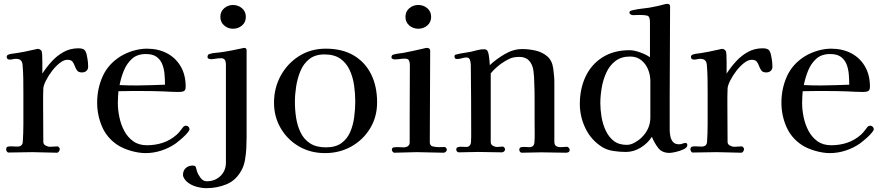

<svg xmlns="http://www.w3.org/2000/svg" viewBox="-20 -796 4600 1002"><path d="M440 -448Q440 -434 431 -426Q422 -418 408 -418Q390 -418 382.5 -428Q375 -438 370.5 -451Q366 -464 358.5 -474Q351 -484 332 -484Q313 -484 291.5 -467Q270 -450 251 -425Q232 -400 219.5 -375Q207 -350 206 -334Q205 -313 205 -291.5Q205 -270 205 -249Q205 -201 205.5 -152.5Q206 -104 206 -56Q206 -43 218 -36.5Q230 -30 241 -30Q251 -30 260 -31Q269 -32 279 -32Q284 -32 288 -27Q292 -22 292 -18Q292 -12 287.5 -5.5Q283 1 277 1Q245 1 213 -0.5Q181 -2 149 -2Q118 -2 87 -1Q56 0 24 0Q19 0 15.5 -6Q12 -12 12 -16Q12 -29 22 -31Q33 -33 46 -32Q59 -31 70 -31Q98 -31 99 -57Q102 -103 102 -149Q102 -195 102 -241V-315Q102 -350 101.5 -385Q101 -420 98 -455Q97 -472 89 -480.5Q81 -489 63 -489Q55 -489 47 -487Q39 -485 31 -485Q15 -485 15 -499Q15 -508 24 -511Q34 -515 45.5 -516Q57 -517 67 -519Q107 -525 144 -534Q147 -534 161 -537.5Q175 -541 176 -541Q190 -541 197 -529Q199 -526 200 -510Q201 -494 201 -473.5Q201 -453 201 -435.5Q201 -418 201 -412Q223 -446 250.5 -476Q278 -506 312.5 -525Q347 -544 390 -544Q418 -544 425.5 -529.5Q433 -515 436 -492Q438 -482 439 -470.5Q440 -459 440 -448Z M841 -354Q841 -382 838.5 -410Q836 -438 826.5 -461.5Q817 -485 797 -499.5Q777 -514 741 -514Q696 -514 668.5 -489Q641 -464 626 -426.5Q611 -389 604 -352Q626 -351 648.5 -350.5Q671 -350 693 -350Q730 -350 767 -351.5Q804 -353 841 -354ZM969 -122Q969 -119 967 -115Q962 -106 949 -92.5Q936 -79 921.5 -67Q907 -55 898 -48Q864 -24 823 -10.5Q782 3 740 3Q705 3 664.5 -8.5Q624 -20 594 -39Q538 -76 512.5 -135.5Q487 -195 487 -260Q487 -334 516 -398Q545 -462 609 -502Q638 -520 675 -531Q712 -542 746 -542Q806 -542 851.5 -518Q897 -494 923 -449.5Q949 -405 949 -344Q949 -325 939.5 -320.5Q930 -316 913 -316Q893 -316 873 -317Q853 -318 833 -319Q806 -320 779.5 -320.5Q753 -321 727 -321Q695 -321 662.5 -321Q630 -321 598 -320Q597 -304 596 -289Q595 -274 595 -258Q595 -223 603 -184.5Q611 -146 628.5 -113Q646 -80 675 -59Q704 -38 747 -38Q791 -38 830 -51Q869 -64 902 -93Q912 -102 919.5 -112Q927 -122 935 -132Q941 -140 951 -140Q958 -140 963.5 -134.5Q969 -129 969 -122Z M1267 -534Q1267 -421 1267 -307.5Q1267 -194 1267 -81Q1267 -56 1265.5 -24Q1264 8 1258.5 39Q1253 70 1240 93Q1212 145 1162.5 165.5Q1113 186 1057 186Q1032 186 1004 178Q976 170 956 153Q949 147 942 136.5Q935 126 935 117Q935 94 949.5 81Q964 68 986 68Q1000 68 1002.5 78Q1005 88 1008 98Q1013 114 1026.5 132Q1040 150 1059 150Q1102 150 1130.5 122.5Q1159 95 1159 52V-459Q1159 -468 1156.5 -477Q1154 -486 1145 -490Q1142 -492 1138.5 -492Q1135 -492 1131 -492Q1118 -492 1104.5 -489.5Q1091 -487 1080 -487Q1076 -487 1069.5 -489.5Q1063 -492 1063 -498Q1063 -512 1073 -514Q1087 -519 1102.5 -520Q1118 -521 1131 -523Q1160 -527 1188 -532.5Q1216 -538 1244 -544Q1250 -546 1254 -546Q1267 -546 1267 -534ZM1263 -708Q1263 -680 1243 -663Q1223 -646 1196 -646Q1170 -646 1150 -663Q1130 -680 1130 -708Q1130 -736 1150 -753Q1170 -770 1196 -770Q1223 -770 1243 -753Q1263 -736 1263 -708Z M1834 -266Q1834 -307 1828 -350Q1822 -393 1805 -430Q1788 -467 1756.5 -489.5Q1725 -512 1673 -512Q1625 -512 1594.5 -488Q1564 -464 1548 -425.5Q1532 -387 1525.5 -344.5Q1519 -302 1519 -264Q1519 -222 1525.5 -180.5Q1532 -139 1549 -104Q1566 -69 1598 -48Q1630 -27 1681 -27Q1731 -27 1761.5 -49Q1792 -71 1807.5 -107Q1823 -143 1828.5 -185Q1834 -227 1834 -266ZM1948 -262Q1948 -186 1911.5 -126Q1875 -66 1813.5 -31.5Q1752 3 1676 3Q1601 3 1541 -31.5Q1481 -66 1445.5 -126Q1410 -186 1410 -260Q1410 -337 1445 -401Q1480 -465 1541 -503.5Q1602 -542 1680 -542Q1766 -542 1825.5 -507Q1885 -472 1916.5 -409Q1948 -346 1948 -262Z M2312 -15Q2312 -9 2306.5 -4Q2301 1 2295 1Q2260 1 2225 -0.5Q2190 -2 2155 -2Q2126 -2 2096.5 -0.5Q2067 1 2038 1Q2033 1 2029 -4.5Q2025 -10 2025 -14Q2025 -26 2036 -27Q2048 -29 2061.5 -28Q2075 -27 2087 -27Q2100 -27 2109 -33.5Q2118 -40 2118 -53V-183L2119 -457Q2119 -471 2114.5 -480.5Q2110 -490 2093 -490Q2080 -490 2066.5 -488Q2053 -486 2039 -486Q2035 -486 2029 -488.5Q2023 -491 2023 -496Q2023 -509 2033 -511Q2046 -515 2059 -516.5Q2072 -518 2085 -520Q2113 -525 2140.5 -531.5Q2168 -538 2196 -544Q2202 -546 2207 -546Q2225 -546 2225 -531Q2225 -412 2224 -292.5Q2223 -173 2223 -53Q2223 -35 2240 -31.5Q2257 -28 2270 -28Q2278 -28 2285.5 -28.5Q2293 -29 2300 -29Q2304 -29 2308 -24Q2312 -19 2312 -15ZM2230 -708Q2230 -680 2210 -663Q2190 -646 2163 -646Q2136 -646 2116 -663Q2096 -680 2096 -708Q2096 -736 2116 -753Q2136 -770 2163 -770Q2190 -770 2210 -753Q2230 -736 2230 -708Z M2953 -14Q2953 -5 2947 -2Q2941 1 2933 1Q2902 1 2870 0Q2838 -1 2806 -1Q2781 -1 2754.5 0Q2728 1 2702 1Q2698 1 2694 -4Q2690 -9 2690 -13Q2690 -26 2700 -28Q2711 -30 2721.5 -29Q2732 -28 2742 -28Q2768 -28 2769 -54Q2771 -77 2770.5 -100Q2770 -123 2770 -145V-269Q2770 -290 2769.5 -325.5Q2769 -361 2767 -395.5Q2765 -430 2759 -448Q2742 -499 2691 -499Q2661 -499 2641.5 -490.5Q2622 -482 2597 -465Q2582 -454 2567.5 -441Q2553 -428 2541 -413Q2541 -323 2541 -233.5Q2541 -144 2541 -55Q2541 -42 2552 -35.5Q2563 -29 2574 -29Q2582 -29 2589.5 -30Q2597 -31 2604 -31Q2608 -31 2612 -26Q2616 -21 2616 -17Q2616 -10 2610.5 -5.5Q2605 -1 2599 -1Q2568 -1 2537 -2Q2506 -3 2475 -3Q2450 -3 2425 -2Q2400 -1 2375 -1Q2369 -1 2365 -5.5Q2361 -10 2361 -15Q2361 -26 2371 -28.5Q2381 -31 2393 -30Q2405 -29 2412 -29Q2436 -29 2438 -55Q2439 -69 2439 -83Q2439 -97 2439 -110Q2439 -196 2438.5 -283Q2438 -370 2437 -457Q2437 -468 2433 -482Q2429 -496 2415 -496Q2402 -496 2390 -492Q2378 -488 2365 -488Q2352 -488 2352 -500Q2352 -507 2354 -509Q2356 -511 2363 -512Q2381 -517 2400 -519.5Q2419 -522 2438 -526Q2455 -530 2472 -534.5Q2489 -539 2506 -539Q2518 -539 2523 -532Q2528 -525 2530.5 -510Q2533 -495 2534.5 -480Q2536 -465 2536 -456Q2569 -487 2614 -513.5Q2659 -540 2705 -540Q2740 -540 2775 -532Q2810 -524 2835.5 -502.5Q2861 -481 2867 -440Q2869 -423 2871 -404.5Q2873 -386 2873 -369Q2873 -291 2873 -213Q2873 -135 2873 -57Q2873 -40 2882 -34Q2891 -28 2907 -28Q2915 -28 2922.5 -29Q2930 -30 2938 -30Q2944 -30 2948.5 -24.5Q2953 -19 2953 -14Z M3374 -373Q3374 -405 3362 -434Q3350 -463 3326.5 -482Q3303 -501 3268 -501Q3222 -501 3191.5 -477.5Q3161 -454 3144 -416.5Q3127 -379 3120 -337Q3113 -295 3113 -258Q3113 -225 3119 -187.5Q3125 -150 3140.5 -116Q3156 -82 3182.5 -61Q3209 -40 3251 -40Q3271 -40 3292.5 -52Q3314 -64 3328 -78Q3350 -99 3362 -125.5Q3374 -152 3374 -182ZM3567 -39Q3567 -26 3548 -17Q3529 -8 3506.5 -3Q3484 2 3474 2Q3435 2 3415 -24Q3395 -50 3382 -82Q3360 -48 3323.5 -25.5Q3287 -3 3246 -3Q3215 -3 3181.5 -8Q3148 -13 3122 -29Q3065 -65 3035.5 -126Q3006 -187 3006 -253Q3006 -333 3036 -396.5Q3066 -460 3124.5 -497Q3183 -534 3266 -534Q3289 -534 3321 -522.5Q3353 -511 3372 -497V-680Q3372 -710 3359 -714Q3346 -718 3320 -718Q3310 -718 3301 -717.5Q3292 -717 3282 -717Q3278 -717 3271.5 -720.5Q3265 -724 3265 -729Q3265 -737 3271 -739.5Q3277 -742 3283 -743Q3305 -748 3326.5 -750.5Q3348 -753 3369 -756Q3391 -760 3412 -764.5Q3433 -769 3454 -775Q3457 -776 3462 -776Q3477 -776 3477 -763Q3477 -644 3476 -524.5Q3475 -405 3475 -286V-118Q3475 -102 3478.5 -84.5Q3482 -67 3492.5 -55Q3503 -43 3523 -43Q3533 -43 3542 -46.5Q3551 -50 3558 -50Q3563 -50 3565 -46.5Q3567 -43 3567 -39Z M4011 -448Q4011 -434 4002 -426Q3993 -418 3979 -418Q3961 -418 3953.5 -428Q3946 -438 3941.5 -451Q3937 -464 3929.5 -474Q3922 -484 3903 -484Q3884 -484 3862.5 -467Q3841 -450 3822 -425Q3803 -400 3790.5 -375Q3778 -350 3777 -334Q3776 -313 3776 -291.5Q3776 -270 3776 -249Q3776 -201 3776.5 -152.5Q3777 -104 3777 -56Q3777 -43 3789 -36.5Q3801 -30 3812 -30Q3822 -30 3831 -31Q3840 -32 3850 -32Q3855 -32 3859 -27Q3863 -22 3863 -18Q3863 -12 3858.5 -5.5Q3854 1 3848 1Q3816 1 3784 -0.5Q3752 -2 3720 -2Q3689 -2 3658 -1Q3627 0 3595 0Q3590 0 3586.5 -6Q3583 -12 3583 -16Q3583 -29 3593 -31Q3604 -33 3617 -32Q3630 -31 3641 -31Q3669 -31 3670 -57Q3673 -103 3673 -149Q3673 -195 3673 -241V-315Q3673 -350 3672.5 -385Q3672 -420 3669 -455Q3668 -472 3660 -480.5Q3652 -489 3634 -489Q3626 -489 3618 -487Q3610 -485 3602 -485Q3586 -485 3586 -499Q3586 -508 3595 -511Q3605 -515 3616.5 -516Q3628 -517 3638 -519Q3678 -525 3715 -534Q3718 -534 3732 -537.5Q3746 -541 3747 -541Q3761 -541 3768 -529Q3770 -526 3771 -510Q3772 -494 3772 -473.5Q3772 -453 3772 -435.5Q3772 -418 3772 -412Q3794 -446 3821.5 -476Q3849 -506 3883.5 -525Q3918 -544 3961 -544Q3989 -544 3996.5 -529.5Q4004 -515 4007 -492Q4009 -482 4010 -470.5Q4011 -459 4011 -448Z M4412 -354Q4412 -382 4409.5 -410Q4407 -438 4397.5 -461.5Q4388 -485 4368 -499.5Q4348 -514 4312 -514Q4267 -514 4239.5 -489Q4212 -464 4197 -426.5Q4182 -389 4175 -352Q4197 -351 4219.5 -350.5Q4242 -350 4264 -350Q4301 -350 4338 -351.5Q4375 -353 4412 -354ZM4540 -122Q4540 -119 4538 -115Q4533 -106 4520 -92.5Q4507 -79 4492.5 -67Q4478 -55 4469 -48Q4435 -24 4394 -10.5Q4353 3 4311 3Q4276 3 4235.5 -8.5Q4195 -20 4165 -39Q4109 -76 4083.5 -135.5Q4058 -195 4058 -260Q4058 -334 4087 -398Q4116 -462 4180 -502Q4209 -520 4246 -531Q4283 -542 4317 -542Q4377 -542 4422.5 -518Q4468 -494 4494 -449.5Q4520 -405 4520 -344Q4520 -325 4510.5 -320.5Q4501 -316 4484 -316Q4464 -316 4444 -317Q4424 -318 4404 -319Q4377 -320 4350.5 -320.5Q4324 -321 4298 -321Q4266 -321 4233.5 -321Q4201 -321 4169 -320Q4168 -304 4167 -289Q4166 -274 4166 -258Q4166 -223 4174 -184.5Q4182 -146 4199.5 -113Q4217 -80 4246 -59Q4275 -38 4318 -38Q4362 -38 4401 -51Q4440 -64 4473 -93Q4483 -102 4490.5 -112Q4498 -122 4506 -132Q4512 -140 4522 -140Q4529 -140 4534.5 -134.5Q4540 -129 4540 -122Z"/></svg>

Font: Kaisei HarunoUmi Medium
Style: Regular
Weight: 500
Designer: Font-Kai, 金井和夫
Foundry: KAZUO KANAI
Version: Version 5.003